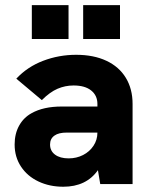

<svg xmlns="http://www.w3.org/2000/svg" viewBox="-20 -717 588 748"><path d="M361.5 -54Q316 10.5 226.5 10.5Q173 10.5 129.8 -10Q86.5 -30.5 61.8 -68Q37 -105.5 37 -154Q37 -196 54.5 -227.5Q72 -259 103 -276Q149 -302 220.5 -302H359.5V-312Q359.5 -345 335.2 -364.5Q311 -384 266.5 -384Q234 -384 204.2 -371.2Q174.5 -358.5 143 -327L43.5 -410.5Q87 -457 148.2 -480.2Q209.5 -503.5 276.5 -503.5Q345 -503.5 394.5 -480.2Q444 -457 470.2 -413.8Q496.5 -370.5 496.5 -312V0H370.5ZM247.5 -100Q278 -100 303.5 -113Q329 -126 344.2 -149Q359.5 -172 359.5 -200.5H240.5Q208.5 -200.5 192.5 -189Q175 -177 175 -154Q175 -129 194.5 -114.5Q214 -100 247.5 -100ZM304 -697H447.5V-565H304ZM104 -697H247V-565H104Z"/></svg>

Font: HK Grotesk ExtraBold
Style: Regular
Weight: 800
Designer: Alfredo Marco Pradil
Foundry: Hanken Design Co.
Version: Version 3.001